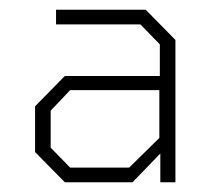

<svg xmlns="http://www.w3.org/2000/svg" viewBox="-20 -757 432 394"><path d="M113 -383 52 -445V-539L113 -601H308V-666L268 -707H95V-737H279L340 -675V-383H309V-442L252 -383ZM124 -413H245L307 -474V-572H124L84 -530V-454Z"/></svg>

Font: Tomorrow ExtraLight
Style: Regular
Weight: 275
Designer: Tony de Marco, Monica Rizzolli
Foundry: Just in Type
Version: Version 2.002